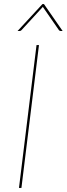

<svg xmlns="http://www.w3.org/2000/svg" viewBox="-20 -921 327 941"><path d="M66 0ZM85 0H73L159 -700H171ZM287 -769H277.5Q272.5 -769 269 -773L191.5 -885Q191 -886 190.5 -886.5Q190 -887 190 -888L188 -885L85 -773Q82.5 -770.5 80 -769.8Q77.5 -769 75.5 -769H66L188 -901H195.5Z"/></svg>

Font: Lato Hairline
Style: Italic
Weight: 100
Italic angle: -7°
Designer: Lukasz Dziedzic
Foundry: tyPoland Lukasz Dziedzic
Version: Version 2.007; 2014-02-27